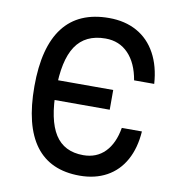

<svg xmlns="http://www.w3.org/2000/svg" viewBox="-90 -898 929 996"><g transform="rotate(10 375.0 -400.0)"><path d="M490 -452H180V-348H490ZM674 -266H568Q554 -183 509.5 -137.5Q465 -92 395 -92Q294 -92 246 -167.5Q198 -243 198 -400Q198 -557 248.5 -632.5Q299 -708 405 -708Q478 -708 525.5 -658.5Q573 -609 588 -520H694Q688 -612 651.5 -679Q615 -746 552 -781Q489 -816 405 -816Q245 -816 164.5 -711.5Q84 -607 84 -400Q84 -193 162 -88.5Q240 16 395 16Q476 16 537 -17.5Q598 -51 633 -114.5Q668 -178 674 -266Z"/></g></svg>

Font: Martian Mono sWd Rg
Style: Regular
Weight: 400
Width: 6
Monospace: yes
Designer: Roman Shamin
Foundry: Evil Martians
Version: Version 1.000